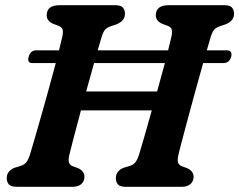

<svg xmlns="http://www.w3.org/2000/svg" viewBox="-20 -720 922 740"><path d="M246.5 -120Q242.5 -100.5 246.5 -91.5Q250.5 -82.5 262.5 -78.5L280.5 -72Q305.5 -60.5 305.5 -39Q305.5 -21 293.2 -10.5Q281 0 260 0H45Q21.5 0 13.8 -9.5Q6 -19 6 -34Q6 -48.5 14.8 -58.8Q23.5 -69 36.5 -73.5L58 -80Q73 -84.5 81 -94.2Q89 -104 95.5 -124Q102 -146 113.8 -186.2Q125.5 -226.5 139.8 -276.8Q154 -327 168.5 -379.2Q183 -431.5 195 -477H104.5Q83.5 -477 90.5 -501.5Q97.5 -526 119.5 -526H207.5Q216 -560 220.5 -580Q224 -596.5 221.2 -606.2Q218.5 -616 204.5 -621L185.5 -628Q160 -639 160 -661Q160 -700 210 -700H423.5Q446 -700 453.8 -690.8Q461.5 -681.5 461.5 -667Q461.5 -651.5 452.5 -641.8Q443.5 -632 429.5 -626.5L407.5 -619Q392.5 -614 385.5 -606.2Q378.5 -598.5 372.5 -580.5Q366.5 -560.5 356.5 -526H628Q636.5 -560 641 -580Q644.5 -596.5 641.8 -606.2Q639 -616 625 -621L606 -628Q580.5 -639 580.5 -661Q580.5 -700 630.5 -700H844Q866.5 -700 874.2 -690.8Q882 -681.5 882 -667Q882 -651.5 873 -641.8Q864 -632 850 -626.5L828 -619Q813 -614 806 -606.2Q799 -598.5 793 -580.5Q787 -560.5 777 -526H855.5Q866 -526 870 -519Q874 -512 871 -501.5Q864 -477 841.5 -477H763Q748.5 -426 732.5 -367.5Q716.5 -309 702.2 -255.8Q688 -202.5 678.2 -165.5Q668.5 -128.5 667 -120Q663 -100.5 667 -91.5Q671 -82.5 683 -78.5L701 -72Q726 -60.5 726 -39Q726 -21 713.8 -10.5Q701.5 0 680.5 0H465.5Q442 0 434.2 -9.5Q426.5 -19 426.5 -34Q426.5 -48.5 435.2 -58.8Q444 -69 457 -73.5L478.5 -80Q493.5 -84.5 501.5 -94.2Q509.5 -104 516 -124Q523 -148 536.5 -193.8Q550 -239.5 565 -294.5H292Q274.5 -229.5 261.5 -179.8Q248.5 -130 246.5 -120ZM312 -367.5H585.5Q593.5 -396 601 -424Q608.5 -452 615.5 -477H342.5Q335.5 -451.5 327.8 -423.8Q320 -396 312 -367.5Z"/></svg>

Font: Fraunces 9pt SuperSoft SemiBold
Style: Italic
Weight: 600
Italic angle: -16°
Version: Version 1.000;[0bf87f6ff]